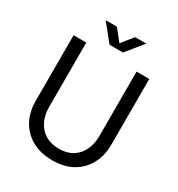

<svg xmlns="http://www.w3.org/2000/svg" viewBox="-208 -1015 1079 1165"><g transform="rotate(30 332.0 -432.5)"><path d="M334 17Q250 17 190.2 -16.7Q130.3 -50.3 98.5 -109.5Q66.7 -168.6 66.7 -245.1V-705H155.7V-253.7Q155.7 -198.7 176.5 -155.6Q197.3 -112.6 237 -88.2Q276.8 -63.8 334 -63.8Q390.4 -63.8 428.9 -88.2Q467.3 -112.6 487.7 -155.6Q508 -198.7 508 -253.7V-705H597.1V-245.1Q597.1 -168.6 565.7 -109.5Q534.3 -50.3 475.7 -16.7Q417 17 334 17ZM284.7 -764 189.7 -881.6H268.1L352.1 -776H311.7L395.5 -881.6H473.9L378.9 -764Z"/></g></svg>

Font: TikTok Sans Light
Style: Regular
Weight: 300
Version: Version 4.000